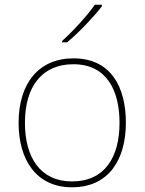

<svg xmlns="http://www.w3.org/2000/svg" viewBox="-20 -786 615 816"><path d="M413 -759V-766H383C354 -723 289 -652 244 -612V-606H265C318 -650 378 -714 413 -759ZM515 -264C515 -417 451 -538 292 -538C145 -538 59 -432 59 -264C59 -107 134 10 286 10C443 10 515 -109 515 -264ZM86 -264C86 -420 160 -513 292 -513C433 -513 488 -402 488 -264C488 -119 426 -15 286 -15C151 -15 86 -117 86 -264Z"/></svg>

Font: Noto Sans Lao Thin
Style: Regular
Weight: 100
Designer: Monotype Design Team
Foundry: Monotype Imaging Inc.
Version: Version 2.003